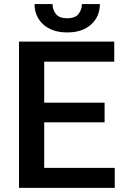

<svg xmlns="http://www.w3.org/2000/svg" viewBox="-20 -913 605 933"><path d="M537.6 -97.2V0H72.3V-710.9H535.2V-613.3H194.8V-414.1H488.3V-318.4H194.8V-97.2ZM377.9 -893.1H465.3Q465.3 -832.5 422.6 -793.9Q379.9 -755.4 307.1 -755.4Q233.4 -755.4 190.7 -793.9Q147.9 -832.5 147.9 -893.1H235.4Q235.4 -866.2 251.5 -845.2Q267.6 -824.2 307.1 -824.2Q345.2 -824.2 361.6 -845.2Q377.9 -866.2 377.9 -893.1Z"/></svg>

Font: Vazirmatn RD UI FD Medium
Style: Regular
Weight: 500
Designer: Saber Rastikerdar
Foundry: Saber Rastikerdar
Version: Version 33.003